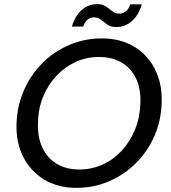

<svg xmlns="http://www.w3.org/2000/svg" viewBox="-20 -898 828 930"><path d="M350 12Q261 12 194.5 -28Q128 -68 92.5 -138Q57 -208 60 -298Q63 -386 96 -461Q129 -536 185.5 -592.5Q242 -649 316 -680.5Q390 -712 473 -712Q563 -712 629 -672.5Q695 -633 730.5 -563Q766 -493 763 -402Q761 -315 728 -239.5Q695 -164 638 -107.5Q581 -51 507.5 -19.5Q434 12 350 12ZM364 -77Q424 -77 477 -101Q530 -125 570 -168.5Q610 -212 634 -270.5Q658 -329 660 -397Q663 -467 639 -517.5Q615 -568 569 -595Q523 -622 460 -622Q399 -622 346.5 -598Q294 -574 253.5 -531Q213 -488 189 -430Q165 -372 164 -304Q161 -235 185 -183.5Q209 -132 255 -104.5Q301 -77 364 -77ZM328 -769Q345 -824 377.5 -851Q410 -878 450 -878Q477 -878 493.5 -866.5Q510 -855 524 -843.5Q538 -832 560 -832Q576 -832 590 -843.5Q604 -855 611 -877H667Q650 -822 617.5 -794.5Q585 -767 544 -767Q516 -767 499.5 -779Q483 -791 469 -802.5Q455 -814 434 -814Q417 -814 404 -803Q391 -792 383 -769Z"/></svg>

Font: DM Sans 17pt Medium
Style: Italic
Weight: 500
Italic angle: -10°
Version: Version 4.004;gftools[0.9.30]